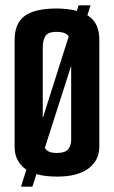

<svg xmlns="http://www.w3.org/2000/svg" viewBox="-20 -659 430 723"><path d="M196 6Q113 6 74 -24Q35 -54 35 -106V-508Q35 -571 73 -599Q111 -627 194 -627Q274 -626 314.5 -598Q355 -570 354 -507V-106Q354 -55 313 -24.5Q272 6 196 6ZM193 -83Q226 -83 237 -97.5Q248 -112 248 -132V-481Q248 -499 244 -512Q240 -525 228 -532Q216 -539 193 -539Q159 -539 150 -521.5Q141 -504 141 -482V-131Q141 -112 152 -97.5Q163 -83 193 -83ZM59 44 276 -639H321L102 44Z"/></svg>

Font: Smooch Sans
Style: Bold
Weight: 700
Designer: Robert E. Leuschke
Foundry: Robert E. Leuschke
Version: Version 1.010